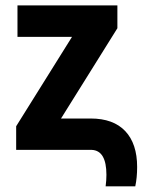

<svg xmlns="http://www.w3.org/2000/svg" viewBox="-20 -548 544 702"><path d="M39.1 -86.4 243.2 -413.1H43.9V-528.3H409.2V-444.8L203.1 -114.7H311.5Q394.5 -114.7 438 -68.6Q481.4 -22.5 481.4 62.5Q481.4 101.6 474.6 133.3H366.2Q369.1 111.3 369.1 91.3Q369.1 2.4 315.4 0H39.1Z"/></svg>

Font: Roboto Condensed
Style: Bold
Weight: 700
Designer: Google
Version: Version 2.134; 2016